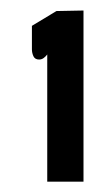

<svg xmlns="http://www.w3.org/2000/svg" viewBox="-20 -690 181 367"><path d="M139.6 -342.8H70.3V-585.9Q67.4 -582 63.5 -579.1Q59.6 -576.2 54.7 -576.2Q46.9 -576.2 43.9 -582.5Q41 -588.9 41 -595.7V-640.6L87.9 -668.9L139.6 -669.9Z"/></svg>

Font: RIT TN Joy
Style: Bold
Weight: 700
Designer: Hussain K H
Foundry: Rachana Institute of Typography
Version: 1.6.2